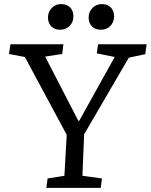

<svg xmlns="http://www.w3.org/2000/svg" viewBox="-20 -916 735 936"><path d="M277.8 -896Q306.2 -896 322 -879.6Q337.9 -863.3 337.9 -835.9Q337.9 -808.1 319.6 -789.6Q301.3 -771 272.9 -771Q246.1 -771 230 -787.4Q213.9 -803.7 213.9 -831.1Q213.9 -858.4 232.4 -877.2Q251 -896 277.8 -896ZM477.1 -896Q504.4 -896 520.3 -879.6Q536.1 -863.3 536.1 -835.9Q536.1 -808.1 518.1 -789.6Q500 -771 472.2 -771Q444.3 -771 428.2 -787.4Q412.1 -803.7 412.1 -831.1Q412.1 -858.4 430.7 -877.2Q449.2 -896 477.1 -896ZM361.8 -327.1H366.2L539.1 -638.2L452.1 -655.8L458 -700.2H694.8L688 -651.9L607.9 -634.8L390.1 -261.2L381.8 -59.1L477.1 -45.9L471.2 0H206.1L211.9 -45.9L293.9 -59.1L305.2 -258.8L101.1 -638.2L23.9 -652.8L30.8 -700.2H289.1L283.2 -652.8L200.2 -640.1Z"/></svg>

Font: Literata Book
Style: Italic
Weight: 400
Italic angle: -3°
Designer: Latin by Veronika Burian and Jose Scaglione. Greek by Irene Vlachou. Cyrillic by Vera Evstafieva
Foundry: TypeTogether
Version: Version 1.003;PS 001.003;hotconv 1.0.88;makeotf.lib2.5.64775